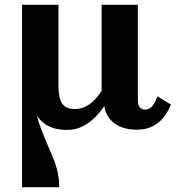

<svg xmlns="http://www.w3.org/2000/svg" viewBox="-20 -531 742 801"><path d="M550 10Q509 10 478.5 -4Q448 -18 431 -44.5Q414 -71 413 -109L404 -115V-511H555V-115Q555 -93 562.5 -83.5Q570 -74 586 -74Q598 -74 607 -80.5Q616 -87 623.5 -100Q631 -113 637 -129L693 -95Q681 -65 662 -41Q643 -17 615.5 -3.5Q588 10 550 10ZM224 -511V-175Q224 -140 230.5 -118Q237 -96 252.5 -86Q268 -76 292 -76Q318 -76 341 -88.5Q364 -101 385 -126Q406 -151 423 -187L452 -150Q423 -95 393 -59.5Q363 -24 330 -6.5Q297 11 260 11Q229 11 204 3.5Q179 -4 159.5 -20Q140 -36 125 -63.5Q110 -91 99 -131L114 -164Q118 -114 127.5 -73Q137 -32 150 2.5Q163 37 176 67.5Q189 98 201 126.5Q213 155 220 185Q227 215 227 250H72V-511Z"/></svg>

Font: Roboto Serif 28pt SemiBold
Style: Regular
Weight: 600
Designer: Greg Gazdowicz
Foundry: Commercial Type
Version: Version 1.008